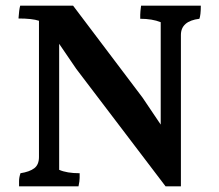

<svg xmlns="http://www.w3.org/2000/svg" viewBox="-20 -702 770 675"><path d="M686 -682Q686 -649 681 -636Q616 -628 616 -579V-47H562L248 -460L188 -548V-105Q215 -93 260 -93Q260 -88 260 -76.5Q260 -65 256 -47H47Q47 -53 47 -65.5Q47 -78 52 -93Q84 -98 100.5 -110.5Q117 -123 117 -150V-629Q93 -637 45 -637Q47 -668 51 -682H237L481 -359L545 -264V-624Q515 -636 473 -636Q473 -640 473 -650Q473 -660 476 -682Z"/></svg>

Font: Halant SemiBold
Style: Regular
Weight: 600
Designer: Hitesh Malaviya (Devanagari), Satya Rajpurohit (Latin)
Foundry: Indian Type Foundry
Version: Version 1.101;PS 1.0;hotconv 1.0.78;makeotf.lib2.5.61930; tt